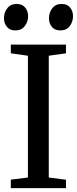

<svg xmlns="http://www.w3.org/2000/svg" viewBox="-20 -974 398 994"><path d="M124.5 -55V-685.5L36 -698V-743H321.5V-698L232.5 -685.5V-55L321.5 -43.5V0H36V-44ZM58.5 -816.5Q31 -816.5 15.8 -835Q0.5 -853.5 0.5 -880Q0.5 -908.5 17.5 -931Q34.5 -953.5 66 -953.5H67Q95 -953.5 110.2 -935Q125.5 -916.5 125.5 -890Q125.5 -861.5 108.2 -839Q91 -816.5 59.5 -816.5ZM291.5 -816.5Q263.5 -816.5 248.5 -835Q233.5 -853.5 233.5 -880Q233.5 -908.5 250.5 -931Q267.5 -953.5 299 -953.5H300Q328 -953.5 343 -935Q358 -916.5 358 -890Q358 -861.5 341 -839Q324 -816.5 292.5 -816.5Z"/></svg>

Font: Merriweather Text
Style: Regular
Weight: 400
Designer: Eben Sorkin
Foundry: Eben Sorkin
Version: Version 2.100; ttfautohint (v1.7.19-72a1) -l 8 -r 50 -G 200 